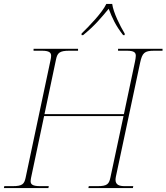

<svg xmlns="http://www.w3.org/2000/svg" viewBox="-29 -964 853 984"><path d="M389 -792V-784H397C458 -834 487 -870 528 -919C547 -870 563 -834 602 -784H610V-792C587 -830 552 -899 546 -944H516C495 -899 428 -830 389 -792ZM-9 0H219L221 -10H176C137 -10 128 -20 128 -35C128 -40 129 -46 130 -52L197 -369H604L537 -55C530 -21 521 -10 471 -10H426L424 0H652L654 -10H611C583 -10 563 -16 563 -43C563 -48 564 -53 565 -59L689 -642C700 -693 711 -704 761 -704H804V-714H576V-704H621C658 -704 667 -695 667 -678C667 -670 665 -660 663 -649L606 -379H199L258 -659C265 -693 276 -704 326 -704H371V-714H143V-704H186C224 -704 233 -694 233 -678C233 -672 232 -664 230 -656L102 -52C95 -21 86 -10 36 -10H-7Z"/></svg>

Font: Noto Serif Display Thin
Style: Italic
Weight: 100
Italic angle: -12°
Designer: Monotype Design Team
Foundry: Monotype Imaging Inc.
Version: Version 2.009